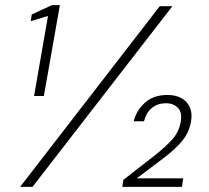

<svg xmlns="http://www.w3.org/2000/svg" viewBox="-20 -724 810 744"><path d="M112 -352 166 -662 99 -642 103 -668 181 -704H212L150 -352ZM58 0 599 -700H648L106 0ZM454 0 458 -27 585 -126Q619 -153 646 -182Q673 -211 680 -251Q687 -288 669.5 -306Q652 -324 623 -324Q592 -324 569.5 -306.5Q547 -289 538 -254H498Q508 -295 541 -325.5Q574 -356 629 -356Q661 -356 683.5 -343.5Q706 -331 716 -307.5Q726 -284 720 -252Q713 -211 686 -178Q659 -145 608 -107L510 -33H690L685 0Z"/></svg>

Font: DM Sans 18pt ExtraLight
Style: Italic
Weight: 250
Italic angle: -10°
Designer: Colophon Foundry, Jonny Pinhorn
Foundry: Colophon Foundry
Version: Version 4.004;gftools[0.9.30]